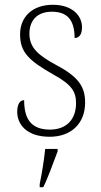

<svg xmlns="http://www.w3.org/2000/svg" viewBox="-20 -562 422 803"><path d="M188 10C277 10 336 -45 336 -133C336 -197 311 -239 217 -289C141 -330 103 -362 103 -421C103 -473 132 -513 197 -513C259 -513 292 -481 292 -403C312 -403 323 -419 323 -448C323 -496 283 -542 201 -542C117 -542 64 -493 64 -418C64 -344 100 -309 202 -251C281 -208 298 -178 298 -130C298 -65 260 -20 189 -20C108 -20 81 -67 81 -143C65 -143 52 -129 52 -94C52 -45 88 10 188 10ZM146 208V221H161C181 181 205 113 221 71V61H169C164 109 156 159 146 208Z"/></svg>

Font: Noto Serif Sinhala SemiCondensed ExtraLight
Style: Regular
Weight: 200
Width: 4
Designer: Jelle Bosma - Monotype Design Team
Foundry: Monotype Imaging Inc.
Version: Version 2.007